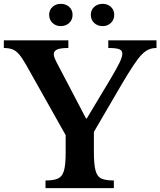

<svg xmlns="http://www.w3.org/2000/svg" viewBox="-34 -980 835 1000"><path d="M101 -644Q81 -679 65 -697.5Q49 -716 30.5 -723Q12 -730 -14 -730V-770H322V-730Q280 -730 263 -722Q246 -714 246 -698Q246 -688 252 -674Q258 -660 271 -636L414 -363H418L544 -573Q577 -629 590 -656.5Q603 -684 603 -700Q603 -717 587.5 -723.5Q572 -730 530 -730V-770H781V-730Q759 -730 741 -722.5Q723 -715 704 -695.5Q685 -676 660.5 -639Q636 -602 601 -543L455 -293V-191Q455 -124 463.5 -92Q472 -60 494.5 -50Q517 -40 559 -40V0H203V-40Q245 -40 267.5 -50Q290 -60 299 -90.5Q308 -121 308 -184V-276ZM222 -903Q222 -928 239.5 -944Q257 -960 282 -960Q309 -960 326.5 -944Q344 -928 344 -903Q344 -877 326.5 -860.5Q309 -844 282 -844Q257 -844 239.5 -860.5Q222 -877 222 -903ZM439 -903Q439 -928 456.5 -944Q474 -960 501 -960Q526 -960 543.5 -944Q561 -928 561 -903Q561 -877 543.5 -860.5Q526 -844 501 -844Q474 -844 456.5 -860.5Q439 -877 439 -903Z"/></svg>

Font: Libre Baskerville
Style: Bold
Weight: 700
Designer: Pablo Impallari, Rodrigo Fuenzalida
Foundry: Pablo Impallari, Rodrigo Fuenzalida
Version: Version 1.051; ttfautohint (v1.8.4.7-5d5b)